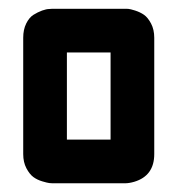

<svg xmlns="http://www.w3.org/2000/svg" viewBox="-20 -420 440 440"><path d="M33.2 -66.9V-333.5Q33.2 -352.1 40 -366Q46.9 -379.9 56.6 -386Q66.4 -392.1 76.4 -395.8Q86.4 -399.4 93.3 -399.4L100.1 -399.9H266.6Q269.5 -399.9 273.9 -399.7Q278.3 -399.4 289.8 -395.8Q301.3 -392.1 310.1 -386Q318.8 -379.9 326.2 -366Q333.5 -352.1 333.5 -333.5V-66.9Q333.5 -17.1 287.6 -3.4Q275.9 0 266.6 0H100.1Q97.2 0 92.8 -0.5Q88.4 -1 76.9 -4.4Q65.4 -7.8 56.6 -14.2Q47.9 -20.5 40.5 -34.4Q33.2 -48.3 33.2 -66.9ZM233.4 -299.8H133.3V-100.1H233.4Z"/></svg>

Font: Malkor
Style: Bold
Weight: 700
Version: Version 1.3